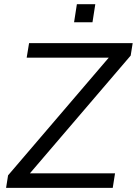

<svg xmlns="http://www.w3.org/2000/svg" viewBox="-20 -915 666 935"><path d="M9.6 0 19.3 -61.1 536.4 -665.5 537.3 -634.1H109.9L121.6 -705H626.1L616.4 -644.4L99.2 -40L97.8 -70.9H540.2L529 0ZM340.7 -806.7 354.4 -894.6H444.1L430.4 -806.7Z"/></svg>

Font: Nunito Sans 12pt ExtraLight
Style: Italic
Weight: 200
Italic angle: -9°
Designer: Vernon Adams
Foundry: Vernon Adams
Version: Version 3.101;gftools[0.9.27]